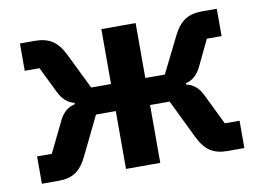

<svg xmlns="http://www.w3.org/2000/svg" viewBox="-62 -614 962 706"><g transform="rotate(-10 419.0 -261.0)"><path d="M41 -102H96L153 -219Q173 -259 211 -267V-272Q174 -281 154 -322L106 -420H51V-522H107Q146 -522 171 -506Q196 -490 215 -452L281 -317H355V-522H483V-317H556L623 -452Q642 -490 667 -506Q692 -522 730 -522H786V-420H731L684 -322Q664 -281 627 -272V-267Q665 -259 685 -219L742 -102H797V0H734Q696 0 670.5 -16Q645 -32 625 -74L556 -216H483V0H355V-216H281L212 -74Q192 -32 167 -16Q142 0 104 0H41Z"/></g></svg>

Font: IBMPlexSans-SemiBold
Style: Regular
Weight: 600
Designer: Mike Abbink, Paul van der Laan, Pieter van Rosmalen
Foundry: Bold Monday
Version: Version 3.1